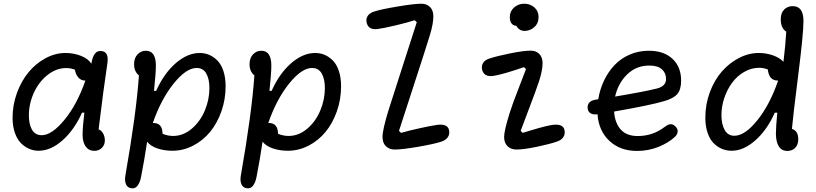

<svg xmlns="http://www.w3.org/2000/svg" viewBox="-20 -798 4380 1031"><path d="M187.5 11.5Q161.5 11.5 137.5 1.5Q113.5 -8.5 93 -28.8Q72.5 -49 60 -84.5Q47.5 -120 47.5 -166Q47.5 -234.5 71 -298.8Q94.5 -363 133.2 -410Q172 -457 224.2 -485.2Q276.5 -513.5 331.5 -513.5Q376.5 -513.5 415.2 -498Q454 -482.5 470.5 -456L472 -463.5Q477.5 -494.5 490 -510.2Q502.5 -526 523.5 -524Q566.5 -521 556.5 -457Q535 -315 509.5 -103.5Q525 -97.5 534 -80.8Q543 -64 543 -44.5Q543 -19.5 527 -3.8Q511 12 486.5 12Q456.5 12 440 -11.5Q423.5 -35 423.5 -73Q423.5 -116 433 -193H420.5Q378 -99 315 -43.8Q252 11.5 187.5 11.5ZM135 -178Q135 -130.5 152 -101.2Q169 -72 204 -72Q258.5 -72 326.5 -155Q394.5 -238 438.5 -365.5H436Q415 -365.5 400.8 -381.8Q386.5 -398 382 -424Q359 -432.5 335.5 -432.5Q281.5 -432.5 234.5 -394.8Q187.5 -357 161.2 -298.5Q135 -240 135 -178Z M906 11.5Q862 11.5 825.2 -1Q788.5 -13.5 770 -37Q755 63 737.5 152Q732 181 719.2 198.5Q706.5 216 685.5 213Q664.5 210 656.5 191.5Q648.5 173 653 146Q712 -189.5 726 -393Q700 -414 700 -453Q700 -487 718.8 -506.2Q737.5 -525.5 763 -525.5Q817 -525.5 817 -446Q817 -406 807 -310H818.5Q860.5 -404 923.8 -458.8Q987 -513.5 1052.5 -513.5Q1079.5 -513.5 1103.2 -503.5Q1127 -493.5 1147.2 -473.2Q1167.5 -453 1179.5 -417.2Q1191.5 -381.5 1191.5 -334.5Q1191.5 -264 1168.8 -199.8Q1146 -135.5 1107.8 -89.2Q1069.5 -43 1016.8 -15.8Q964 11.5 906 11.5ZM800.5 -137.5H804.5Q852 -137.5 853 -79.5Q881.5 -68 909.5 -68Q964 -68 1009.8 -107Q1055.5 -146 1080 -204.8Q1104.5 -263.5 1104.5 -325.5Q1104.5 -373 1087.8 -403Q1071 -433 1035.5 -433Q980 -433 912.5 -349.2Q845 -265.5 800.5 -137.5Z M1526 11.5Q1482 11.5 1445.2 -1Q1408.5 -13.5 1390 -37Q1375 63 1357.5 152Q1352 181 1339.2 198.5Q1326.5 216 1305.5 213Q1284.5 210 1276.5 191.5Q1268.5 173 1273 146Q1332 -189.5 1346 -393Q1320 -414 1320 -453Q1320 -487 1338.8 -506.2Q1357.5 -525.5 1383 -525.5Q1437 -525.5 1437 -446Q1437 -406 1427 -310H1438.5Q1480.5 -404 1543.8 -458.8Q1607 -513.5 1672.5 -513.5Q1699.5 -513.5 1723.2 -503.5Q1747 -493.5 1767.2 -473.2Q1787.5 -453 1799.5 -417.2Q1811.5 -381.5 1811.5 -334.5Q1811.5 -264 1788.8 -199.8Q1766 -135.5 1727.8 -89.2Q1689.5 -43 1636.8 -15.8Q1584 11.5 1526 11.5ZM1420.5 -137.5H1424.5Q1472 -137.5 1473 -79.5Q1501.5 -68 1529.5 -68Q1584 -68 1629.8 -107Q1675.5 -146 1700 -204.8Q1724.5 -263.5 1724.5 -325.5Q1724.5 -373 1707.8 -403Q1691 -433 1655.5 -433Q1600 -433 1532.5 -349.2Q1465 -265.5 1420.5 -137.5Z M2099.5 5Q2070.5 5 2052.2 -12.8Q2034 -30.5 2034 -63Q2034 -101 2066.5 -207Q2083.5 -262 2146.5 -456.2Q2209.5 -650.5 2218 -678.5L2207 -689.5Q2170.5 -677.5 2105.8 -662Q2041 -646.5 2007 -642Q1960 -636.5 1949.5 -673.5Q1943.5 -695 1954 -711.8Q1964.5 -728.5 1990.5 -736.5Q2027.5 -748.5 2116 -763.2Q2204.5 -778 2243 -778Q2271.5 -778 2289.2 -760.2Q2307 -742.5 2307 -710.5Q2307 -671.5 2289 -611.5Q2270.5 -550 2199 -330.8Q2127.5 -111.5 2122.5 -95.5L2133.5 -84.5Q2170.5 -95.5 2232.5 -109.2Q2294.5 -123 2328 -127.5Q2383 -134.5 2391 -100.5Q2396 -78.5 2385.2 -62Q2374.5 -45.5 2350 -37.5Q2315 -25.5 2227.8 -10.2Q2140.5 5 2099.5 5Z M2753 5Q2724 5 2705.5 -12.8Q2687 -30.5 2687 -63Q2687 -96 2717 -192Q2732 -240 2765.8 -326.2Q2799.5 -412.5 2804.5 -427L2793.5 -437.5Q2680 -398 2627 -390Q2580 -384.5 2569.5 -421.5Q2563.5 -443 2574 -460Q2584.5 -477 2610.5 -484.5Q2650.5 -497.5 2721.5 -511.8Q2792.5 -526 2829.5 -526Q2858.5 -526 2876 -508.2Q2893.5 -490.5 2893.5 -458.5Q2893.5 -420 2874.5 -361.5Q2859.5 -316 2822 -217.8Q2784.5 -119.5 2776 -95.5L2786.5 -84.5Q2795 -87 2824.5 -96Q2854 -105 2870 -109.5Q2886 -114 2909 -119.8Q2932 -125.5 2948 -127.5Q3003 -134.5 3011 -100.5Q3016 -78.5 3005.2 -62Q2994.5 -45.5 2970 -37.5Q2931 -24 2861.5 -9.5Q2792 5 2753 5ZM2717.5 -706Q2717.5 -737.5 2740.5 -757.8Q2763.5 -778 2795 -778Q2827 -778 2849.5 -758.2Q2872 -738.5 2872 -706.5Q2872 -673 2849.2 -652.5Q2826.5 -632 2797 -632Q2768 -632 2752.5 -659.5Q2736.5 -660 2727 -672Q2717.5 -684 2717.5 -706Z M3400.5 12.5Q3310.5 12.5 3252.8 -41Q3195 -94.5 3188.5 -184.5H3188Q3165 -181 3150.8 -190Q3136.5 -199 3135.5 -217.5Q3134 -235.5 3144.5 -247.2Q3155 -259 3177.5 -262.5Q3180.5 -263 3192.5 -265Q3201 -317.5 3223 -364.2Q3245 -411 3278.8 -447.2Q3312.5 -483.5 3360.5 -504.5Q3408.5 -525.5 3464 -525.5Q3545 -525.5 3591.2 -482Q3637.5 -438.5 3637.5 -365Q3637.5 -317 3617 -293Q3596.5 -269 3545 -254.5Q3470 -232.5 3277.5 -199Q3282 -137 3313.5 -102.2Q3345 -67.5 3404.5 -67.5Q3485 -67.5 3548.5 -116Q3560.5 -124.5 3568.2 -128.2Q3576 -132 3585.8 -130.8Q3595.5 -129.5 3605.5 -120.5Q3620 -107 3619 -91.5Q3618 -76 3603.5 -62.5Q3569.5 -31 3515.8 -9.2Q3462 12.5 3400.5 12.5ZM3283 -279.5Q3441.5 -306 3506.5 -322.5Q3556.5 -334.5 3556.5 -373.5Q3556.5 -406 3534.2 -426Q3512 -446 3466.5 -446Q3396.5 -446 3347.8 -398.5Q3299 -351 3283 -279.5Z M3909 11.5Q3882 11.5 3857.8 1.8Q3833.5 -8 3812.8 -28.2Q3792 -48.5 3779.8 -84.2Q3767.5 -120 3767.5 -166.5Q3767.5 -238 3791.8 -303Q3816 -368 3856 -413.8Q3896 -459.5 3948 -486.5Q4000 -513.5 4054.5 -513.5Q4094 -513.5 4130.5 -500.8Q4167 -488 4187 -466Q4198.5 -562 4202 -628Q4172.5 -646.5 4172.5 -694.5Q4172.5 -728.5 4190.8 -746.8Q4209 -765 4237 -765Q4294.5 -765 4294.5 -685Q4294.5 -618 4266 -392.2Q4237.5 -166.5 4232.5 -106Q4266.5 -95.5 4266.5 -50.5Q4266.5 -21 4250.2 -4.2Q4234 12.5 4208.5 12.5Q4176.5 12.5 4161.5 -12.8Q4146.5 -38 4146.5 -80.5Q4146.5 -118 4154 -193H4140.5Q4098.5 -99 4035.5 -43.8Q3972.5 11.5 3909 11.5ZM3854 -180Q3854 -130.5 3871.5 -99.8Q3889 -69 3923 -69Q3980 -69 4047 -152.5Q4114 -236 4158.5 -365.5H4155.5Q4109.5 -365.5 4103 -425Q4080 -434 4056.5 -434Q4014 -434 3975.5 -411.5Q3937 -389 3910.8 -353Q3884.5 -317 3869.2 -271.5Q3854 -226 3854 -180Z"/></svg>

Font: Monaspace Radon
Style: Regular
Weight: 400
Designer: Riley Cran & the Lettermatic Team
Foundry: Lettermatic
Version: Version 1.000 (Monaspace Radon)